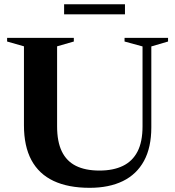

<svg xmlns="http://www.w3.org/2000/svg" viewBox="-20 -886 838 918"><path d="M661.5 -282V-664L575.5 -687.5V-705H783.5V-687.5L703.5 -664V-277Q703.5 -181 668.5 -116.8Q633.5 -52.5 567.5 -20.2Q501.5 12 408.5 12Q306 12 236 -21Q166 -54 130.2 -120.5Q94.5 -187 94.5 -287V-664.5L14 -687.5V-705H333V-687.5L253 -664.5V-281.5Q253 -209 275.5 -162.2Q298 -115.5 343 -93Q388 -70.5 455.5 -70.5Q521.5 -70.5 567.5 -92.8Q613.5 -115 637.5 -161.5Q661.5 -208 661.5 -282ZM286.5 -817.5V-865.5H577.5V-817.5Z"/></svg>

Font: Newsreader 60pt SemiBold
Style: Regular
Weight: 600
Designer: Hugues Gentile
Foundry: Production Type
Version: Version 1.003